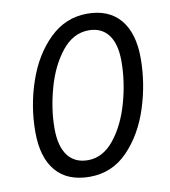

<svg xmlns="http://www.w3.org/2000/svg" viewBox="-82 -795 774 876"><g transform="rotate(-10 304.5 -357.5)"><path d="M54 -234Q54 -354 93 -467.5Q132 -581 206 -653Q280 -725 380 -725Q480 -725 533 -662Q586 -599 586 -483Q586 -367 549.5 -253.5Q513 -140 440.5 -65Q368 10 264 10Q161 10 107.5 -53Q54 -116 54 -234ZM497 -485Q497 -565 465 -607Q433 -649 374 -649Q302 -649 249.5 -583.5Q197 -518 170 -421Q143 -324 143 -234Q143 -152 175.5 -109Q208 -66 269 -66Q338 -66 390 -130.5Q442 -195 469.5 -292.5Q497 -390 497 -485Z"/></g></svg>

Font: Noto Sans UI Narrow
Style: Italic
Weight: 400
Width: 4
Italic angle: -12°
Designer: Monotype Design Team
Foundry: Monotype Imaging Inc.
Version: Version 1.001